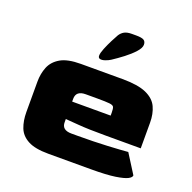

<svg xmlns="http://www.w3.org/2000/svg" viewBox="-119 -781 901 900"><g transform="rotate(20 331.5 -331.0)"><path d="M213 0Q147 0 111.5 -19Q76 -38 63 -71.5Q50 -105 50 -149V-300Q50 -340 63.5 -373.5Q77 -407 112 -427.5Q147 -448 213 -448H420Q498 -448 539.5 -429.5Q581 -411 596.5 -377.5Q612 -344 612 -300V-172H437Q347 -172 300.5 -176Q254 -180 235 -181V-166Q234 -126 283 -126H314Q394 -126 462 -129.5Q530 -133 563 -136L623 -41Q623 -31 606 -22Q589 -13 546.5 -6.5Q504 0 426 0ZM235 -268H427V-282Q427 -302 423.5 -310Q420 -318 402 -320Q384 -322 341 -322H283Q235 -322 235 -282ZM280 -514Q280 -527 289.5 -550.5Q299 -574 311 -597.5Q323 -621 330 -633Q339 -647 352.5 -654.5Q366 -662 390 -662H411Q439 -662 449.5 -655.5Q460 -649 460 -633Q460 -617 440.5 -595.5Q421 -574 393.5 -553Q366 -532 340 -515Q329 -508 314.5 -503Q300 -498 290 -500Q280 -502 280 -514Z"/></g></svg>

Font: Goldman
Style: Bold
Weight: 700
Designer: Jaikishan Patel
Version: Version 1.000; ttfautohint (v1.8.3)